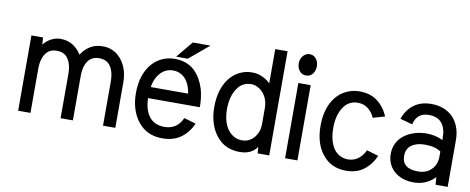

<svg xmlns="http://www.w3.org/2000/svg" viewBox="-64 -1003 3172 1297"><g transform="rotate(10 1522.5 -354.5)"><path d="M181.2 -470.2Q194.3 -487.3 210.4 -500Q226.6 -512.7 249.3 -521.5Q272 -530.3 296.9 -530.3Q345.2 -530.3 381.6 -507.3Q418 -484.4 440.4 -446.8Q463.4 -484.9 500.2 -507.6Q537.1 -530.3 585.9 -530.3Q617.7 -530.3 644.5 -520.5Q671.4 -510.7 691.4 -493.4Q711.4 -476.1 725.6 -454.6Q739.7 -433.1 749.5 -407.2Q764.6 -366.2 764.6 -312V-2.4H680.2V-308.6Q680.2 -370.1 654.8 -408.4Q629.4 -446.8 576.7 -446.8Q525.4 -446.8 499.5 -409.2Q473.6 -371.6 473.6 -312V-2.4H389.2V-308.6Q389.2 -370.1 363.8 -408.4Q338.4 -446.8 285.6 -446.8Q233.9 -446.8 208.3 -408Q182.6 -369.1 182.6 -308.6V-2.4H98.1V-519H177.7Z M1165.5 -547.4H1085.9L1179.7 -661.1H1301.3ZM1293.5 -124.5Q1266.1 -61 1215.1 -24.4Q1164.1 12.2 1088.4 12.2Q1046.4 12.2 1011.2 0Q976.1 -12.2 950.4 -34.4Q924.8 -56.6 906.7 -84.7Q888.7 -112.8 877.4 -147Q860.8 -196.8 860.8 -257.3Q860.8 -350.1 895.3 -416.3Q929.7 -482.4 992.7 -512.2Q1033.2 -531.2 1081.5 -531.2Q1123.5 -531.2 1158.2 -518.1Q1192.9 -504.9 1217.3 -481.2Q1241.7 -457.5 1258.5 -428.2Q1275.4 -398.9 1286.6 -363.3Q1302.7 -308.6 1302.7 -238.8H947.8Q948.7 -160.6 984.1 -113.5Q1019.5 -66.4 1089.8 -66.4Q1176.3 -66.4 1212.4 -148.4ZM1209 -315.4Q1192.9 -415.5 1127.4 -443.4Q1106.4 -452.1 1083 -452.1Q1042.5 -452.1 1013.9 -429.9Q985.4 -407.7 969.2 -372.6Q957 -347.2 953.1 -315.4Z M1610.4 -531.7Q1647.9 -531.7 1680.7 -516.8Q1713.4 -502 1736.3 -478.5V-713.9H1820.8V0.5H1741.2L1737.8 -43.5Q1700.2 12.2 1619.1 12.2Q1578.6 12.2 1544.4 0Q1510.3 -12.2 1485.6 -34.2Q1460.9 -56.2 1443.4 -83.7Q1425.8 -111.3 1415 -145Q1398.4 -194.8 1398.4 -257.3Q1398.4 -350.1 1432.1 -416.7Q1465.8 -483.4 1527.8 -513.2Q1566.4 -531.7 1610.4 -531.7ZM1736.3 -308.6Q1736.3 -356 1715.6 -391.1Q1694.8 -426.3 1661.1 -442.4Q1640.1 -452.6 1619.1 -452.6Q1593.8 -452.6 1572.5 -443.6Q1551.3 -434.6 1536.6 -418.2Q1522 -401.9 1512 -382.8Q1502 -363.8 1495.6 -340.8Q1485.4 -304.2 1485.4 -257.3Q1485.4 -193.8 1506.8 -147.5Q1528.3 -101.1 1568.8 -80.1Q1593.3 -67.9 1620.6 -67.9Q1659.2 -67.9 1686 -89.1Q1712.9 -110.4 1726.6 -144Q1736.3 -169.4 1736.3 -202.6Z M1909.2 -647.5Q1909.2 -669.4 1919.4 -687.3Q1929.7 -705.1 1945.8 -713.9Q1957 -720.7 1971.2 -720.7Q1999.5 -720.7 2016.4 -699.2Q2033.2 -677.7 2033.2 -647.5Q2033.2 -617.2 2016.4 -595.7Q1999.5 -574.2 1971.2 -574.2Q1942.9 -574.2 1926 -595.7Q1909.2 -617.2 1909.2 -647.5ZM2014.2 0.5H1929.7V-515.6H2014.2Z M2348.1 -65.4Q2389.2 -65.4 2419.2 -88.6Q2449.2 -111.8 2465.3 -148.4L2546.4 -124.5Q2520 -63 2470.9 -25.4Q2421.9 12.2 2348.1 12.2Q2308.1 12.2 2274.4 0.5Q2240.7 -11.2 2216.1 -32.5Q2191.4 -53.7 2173.8 -80.3Q2156.2 -106.9 2145 -139.6Q2127.4 -190.4 2127.4 -257.3Q2127.4 -351.6 2162.6 -418.2Q2197.8 -484.9 2262.7 -513.7Q2302.7 -531.7 2348.1 -531.7Q2421.9 -531.7 2470.9 -494.1Q2520 -456.5 2546.4 -394.5L2465.3 -371.1Q2449.2 -407.7 2419.9 -430.9Q2390.6 -454.1 2348.1 -454.1Q2327.6 -454.1 2310.1 -448Q2292.5 -441.9 2279.3 -431.6Q2266.1 -421.4 2255.4 -406.7Q2244.6 -392.1 2237.5 -376.7Q2230.5 -361.3 2225.1 -342.8Q2214.4 -306.2 2214.4 -257.3Q2214.4 -190.9 2234.9 -144Q2255.4 -97.2 2296.4 -77.1Q2320.8 -65.4 2348.1 -65.4Z M2835.4 -456.1Q2754.4 -456.1 2735.4 -374L2650.9 -397Q2671.9 -459 2719.7 -495.6Q2767.6 -532.2 2841.3 -532.2Q2888.2 -532.2 2926 -516.8Q2963.9 -501.5 2988.8 -475.3Q3013.7 -449.2 3028.3 -413.1Q3044.9 -373 3044.9 -318.4V0.5H2961.9L2958 -51.8Q2899.9 10.7 2811.5 10.7Q2750 10.7 2705.8 -14.9Q2661.6 -40.5 2641.1 -85Q2627.4 -115.2 2627.4 -151.9Q2627.4 -185.5 2638.2 -213.6Q2648.9 -241.7 2668 -262Q2687 -282.2 2710.7 -296.1Q2734.4 -310.1 2762.2 -318.4Q2801.3 -330.1 2842.3 -330.1Q2904.8 -330.1 2954.6 -304.7V-319.3Q2954.6 -384.8 2925.3 -420.4Q2896 -456.1 2835.4 -456.1ZM2844.7 -253.9Q2787.6 -253.9 2753.2 -229.2Q2718.8 -204.6 2718.8 -154.3Q2718.8 -67.4 2829.6 -67.4Q2872.6 -67.4 2902.6 -87.6Q2932.6 -107.9 2945.8 -141.6Q2954.6 -164.6 2954.6 -190.9V-226.1Q2916 -253.9 2844.7 -253.9Z"/></g></svg>

Font: Meera Inimai
Style: Regular
Weight: 400
Version: 2.0.0+20160526